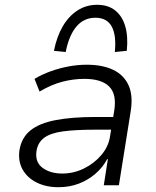

<svg xmlns="http://www.w3.org/2000/svg" viewBox="-20 -773 650 801"><path d="M224 8Q172 8 133 -11.5Q94 -31 74.5 -65.5Q55 -100 61 -145Q69 -198 106.5 -228.5Q144 -259 212.5 -272Q281 -285 379 -285H465L457 -232H377Q296 -232 243.5 -225Q191 -218 164 -198Q137 -178 132 -141Q126 -96 158 -72.5Q190 -49 240 -49Q287 -49 330 -70Q373 -91 403 -126.5Q433 -162 439 -204L457 -314Q467 -381 435 -412.5Q403 -444 332 -444Q286 -444 240 -432Q194 -420 145 -391L124 -444Q156 -463 192.5 -476Q229 -489 267 -496Q305 -503 342 -503Q407 -503 451.5 -482Q496 -461 516 -418Q536 -375 525 -307L476 0H413L430 -109H427Q409 -75 378.5 -48.5Q348 -22 309 -7Q270 8 224 8ZM254 -556 205 -561Q217 -621 242 -663.5Q267 -706 303.5 -729.5Q340 -753 385 -753Q431 -753 460.5 -729.5Q490 -706 502.5 -663.5Q515 -621 509 -561L459 -556Q466 -626 446 -662.5Q426 -699 378 -699Q330 -699 299 -662.5Q268 -626 254 -556Z"/></svg>

Font: Nunito Sans 7pt Light
Style: Italic
Weight: 300
Italic angle: -9°
Designer: Vernon Adams
Foundry: Vernon Adams
Version: Version 3.101;gftools[0.9.27]